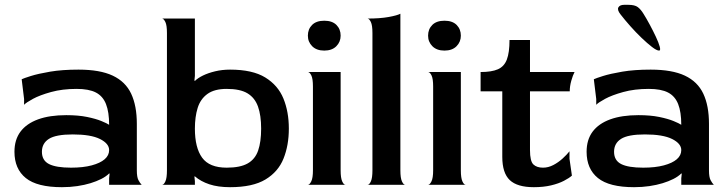

<svg xmlns="http://www.w3.org/2000/svg" viewBox="-20 -767 3023 797"><path d="M237 10Q134 10 87 -28Q40 -66 40 -137Q40 -187 65 -220.5Q90 -254 138 -271.5Q186 -289 255 -289Q305 -289 341.5 -281.5Q378 -274 401 -264.5Q424 -255 433 -249Q433 -302 420 -335Q407 -368 378 -383Q349 -398 298 -398Q239 -398 192 -385Q145 -372 116.5 -356.5Q88 -341 80 -332V-356L70 -438Q78 -442 108 -451.5Q138 -461 188 -469.5Q238 -478 306 -478Q395 -478 448 -453Q501 -428 524.5 -378Q548 -328 548 -253V-60Q548 -32 554.5 -19.5Q561 -7 568 0H433V-27L435 -46L433 -47Q420 -34 400 -24Q380 -14 355.5 -6.5Q331 1 301 5.5Q271 10 237 10ZM275 -71Q325 -71 360.5 -80.5Q396 -90 414.5 -106Q433 -122 433 -144Q433 -171 395 -190Q357 -209 282 -209Q212 -209 183 -190.5Q154 -172 154 -137Q154 -101 183.5 -86Q213 -71 275 -71Z M935 10Q885 10 849 -2Q813 -14 789 -35L787 -34L789 -15V0H653Q660 0 666.5 -14Q673 -28 673 -60V-630Q673 -662 666.5 -675.5Q660 -689 653 -690H789V-452L787 -433L789 -431Q801 -443 822.5 -453.5Q844 -464 873 -471Q902 -478 935 -478Q1028 -478 1081 -445.5Q1134 -413 1156.5 -358Q1179 -303 1179 -233Q1179 -164 1157 -109Q1135 -54 1082 -22Q1029 10 935 10ZM921 -71Q977 -71 1008 -88.5Q1039 -106 1051.5 -142Q1064 -178 1064 -233Q1064 -288 1051 -324.5Q1038 -361 1007.5 -379.5Q977 -398 921 -398Q870 -398 841 -377Q812 -356 800.5 -319Q789 -282 789 -233Q789 -154 819 -112.5Q849 -71 921 -71Z M1258 0Q1265 0 1272 -14Q1279 -28 1279 -60V-408Q1279 -440 1272.5 -453.5Q1266 -467 1259 -468H1394V-60Q1394 -28 1400.5 -14Q1407 0 1414 0ZM1326 -557Q1294 -557 1276 -575Q1258 -593 1258 -619Q1258 -646 1275.5 -663.5Q1293 -681 1326 -681Q1359 -681 1376.5 -663.5Q1394 -646 1394 -619Q1394 -593 1376 -575Q1358 -557 1326 -557Z M1506 0Q1513 0 1519.5 -14Q1526 -28 1526 -60V-630Q1526 -662 1519.5 -675.5Q1513 -689 1506 -690Q1558 -690 1593.5 -696.5Q1629 -703 1642 -710V-60Q1642 -28 1648.5 -14Q1655 0 1662 0Z M1757 0Q1764 0 1771 -14Q1778 -28 1778 -60V-408Q1778 -440 1771.5 -453.5Q1765 -467 1758 -468H1893V-60Q1893 -28 1899.5 -14Q1906 0 1913 0ZM1825 -557Q1793 -557 1775 -575Q1757 -593 1757 -619Q1757 -646 1774.5 -663.5Q1792 -681 1825 -681Q1858 -681 1875.5 -663.5Q1893 -646 1893 -619Q1893 -593 1875 -575Q1857 -557 1825 -557Z M2196 10Q2127 10 2096 -19.5Q2065 -49 2065 -116V-388H1975V-468Q2021 -468 2047 -479.5Q2073 -491 2084 -520Q2095 -549 2095 -601H2180V-468H2365Q2358 -455 2351.5 -432Q2345 -409 2345 -388H2180V-144Q2180 -98 2194 -84.5Q2208 -71 2234 -71Q2256 -71 2277 -82Q2298 -93 2315.5 -109Q2333 -125 2344 -139V-108L2354 -38Q2343 -28 2321 -16.5Q2299 -5 2267.5 2.5Q2236 10 2196 10Z M2612 10Q2509 10 2462 -28Q2415 -66 2415 -137Q2415 -187 2440 -220.5Q2465 -254 2513 -271.5Q2561 -289 2630 -289Q2680 -289 2716.5 -281.5Q2753 -274 2776 -264.5Q2799 -255 2808 -249Q2808 -302 2795 -335Q2782 -368 2753 -383Q2724 -398 2673 -398Q2614 -398 2567 -385Q2520 -372 2491.5 -356.5Q2463 -341 2455 -332V-356L2445 -438Q2453 -442 2483 -451.5Q2513 -461 2563 -469.5Q2613 -478 2681 -478Q2770 -478 2823 -453Q2876 -428 2899.5 -378Q2923 -328 2923 -253V-60Q2923 -32 2929.5 -19.5Q2936 -7 2943 0H2808V-27L2810 -46L2808 -47Q2795 -34 2775 -24Q2755 -14 2730.5 -6.5Q2706 1 2676 5.5Q2646 10 2612 10ZM2650 -71Q2700 -71 2735.5 -80.5Q2771 -90 2789.5 -106Q2808 -122 2808 -144Q2808 -171 2770 -190Q2732 -209 2657 -209Q2587 -209 2558 -190.5Q2529 -172 2529 -137Q2529 -101 2558.5 -86Q2588 -71 2650 -71ZM2716 -557Q2706 -557 2686.5 -572Q2667 -587 2643 -610Q2619 -633 2596 -659Q2573 -685 2556 -707Q2541 -726 2547 -736.5Q2553 -747 2571 -747H2588Q2615 -747 2627.5 -737.5Q2640 -728 2651 -710Q2663 -691 2677 -665Q2691 -639 2702.5 -614.5Q2714 -590 2718.5 -573.5Q2723 -557 2716 -557Z"/></svg>

Font: Red Rose Medium
Style: Regular
Weight: 500
Designer: Jaikishan Patel
Version: Version 2.000